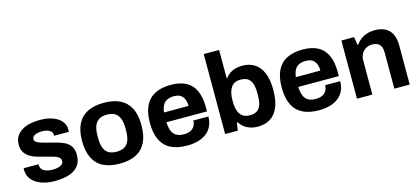

<svg xmlns="http://www.w3.org/2000/svg" viewBox="-59 -1194 3665 1677"><g transform="rotate(-15 1773.5 -355.5)"><path d="M277 12Q222 12 178 0Q134 -12 103 -33.5Q72 -55 55.5 -85Q39 -115 39 -153Q39 -157 39 -161Q39 -165 40 -167H174Q174 -165 174 -163Q174 -161 174 -159Q175 -134 190 -118.5Q205 -103 229.5 -96Q254 -89 281 -89Q305 -89 327.5 -93.5Q350 -98 365.5 -110Q381 -122 381 -141Q381 -165 361.5 -178Q342 -191 310.5 -199Q279 -207 242 -217Q208 -225 174 -235.5Q140 -246 112.5 -263Q85 -280 68 -307.5Q51 -335 51 -377Q51 -418 69 -448.5Q87 -479 118.5 -499Q150 -519 192.5 -528.5Q235 -538 284 -538Q330 -538 370 -528.5Q410 -519 440 -500.5Q470 -482 487 -454.5Q504 -427 504 -393Q504 -386 504 -380Q504 -374 503 -372H370V-380Q370 -398 359 -410.5Q348 -423 327.5 -430Q307 -437 278 -437Q258 -437 241.5 -434Q225 -431 213 -425Q201 -419 194.5 -410.5Q188 -402 188 -390Q188 -373 202.5 -362.5Q217 -352 241 -345Q265 -338 294 -330Q330 -320 369.5 -310.5Q409 -301 443 -285Q477 -269 498 -239.5Q519 -210 519 -160Q519 -112 500.5 -79Q482 -46 449 -26Q416 -6 372 3Q328 12 277 12Z M862 12Q776 12 716 -17.5Q656 -47 625 -108.5Q594 -170 594 -263Q594 -358 625 -418.5Q656 -479 716 -508.5Q776 -538 862 -538Q950 -538 1009.5 -508.5Q1069 -479 1100 -418.5Q1131 -358 1131 -263Q1131 -170 1100 -108.5Q1069 -47 1009.5 -17.5Q950 12 862 12ZM862 -96Q908 -96 935.5 -113Q963 -130 976 -165Q989 -200 989 -251V-275Q989 -326 976 -361Q963 -396 935.5 -413.5Q908 -431 862 -431Q817 -431 789.5 -413.5Q762 -396 749 -361Q736 -326 736 -275V-251Q736 -200 749 -165Q762 -130 789.5 -113Q817 -96 862 -96Z M1472 12Q1385 12 1326 -17.5Q1267 -47 1237 -108Q1207 -169 1207 -263Q1207 -358 1237 -418.5Q1267 -479 1325.5 -508.5Q1384 -538 1469 -538Q1549 -538 1604 -509.5Q1659 -481 1687 -421.5Q1715 -362 1715 -268V-232H1348Q1350 -186 1362.5 -154Q1375 -122 1401.5 -106.5Q1428 -91 1472 -91Q1496 -91 1515.5 -97Q1535 -103 1549 -115Q1563 -127 1571 -145Q1579 -163 1579 -186H1715Q1715 -136 1697 -99Q1679 -62 1647 -37.5Q1615 -13 1570.5 -0.5Q1526 12 1472 12ZM1350 -320H1572Q1572 -350 1564.5 -372Q1557 -394 1544 -408Q1531 -422 1512.5 -428.5Q1494 -435 1471 -435Q1433 -435 1407.5 -422.5Q1382 -410 1368.5 -384.5Q1355 -359 1350 -320Z M2111 12Q2060 12 2017.5 -8.5Q1975 -29 1949 -71H1942L1931 0H1817V-723H1956V-468H1962Q1978 -491 2001 -507Q2024 -523 2053 -530.5Q2082 -538 2116 -538Q2178 -538 2224.5 -509Q2271 -480 2297 -419.5Q2323 -359 2323 -264Q2323 -169 2297.5 -108Q2272 -47 2224.5 -17.5Q2177 12 2111 12ZM2068 -102Q2110 -102 2134.5 -118.5Q2159 -135 2170 -168Q2181 -201 2181 -251V-274Q2181 -324 2170 -357.5Q2159 -391 2134.5 -407.5Q2110 -424 2068 -424Q2038 -424 2017 -413.5Q1996 -403 1982.5 -383.5Q1969 -364 1962 -335Q1955 -306 1955 -271V-253Q1955 -206 1967 -172Q1979 -138 2004 -120Q2029 -102 2068 -102Z M2664 12Q2577 12 2518 -17.5Q2459 -47 2429 -108Q2399 -169 2399 -263Q2399 -358 2429 -418.5Q2459 -479 2517.5 -508.5Q2576 -538 2661 -538Q2741 -538 2796 -509.5Q2851 -481 2879 -421.5Q2907 -362 2907 -268V-232H2540Q2542 -186 2554.5 -154Q2567 -122 2593.5 -106.5Q2620 -91 2664 -91Q2688 -91 2707.5 -97Q2727 -103 2741 -115Q2755 -127 2763 -145Q2771 -163 2771 -186H2907Q2907 -136 2889 -99Q2871 -62 2839 -37.5Q2807 -13 2762.5 -0.5Q2718 12 2664 12ZM2542 -320H2764Q2764 -350 2756.5 -372Q2749 -394 2736 -408Q2723 -422 2704.5 -428.5Q2686 -435 2663 -435Q2625 -435 2599.5 -422.5Q2574 -410 2560.5 -384.5Q2547 -359 2542 -320Z M3009 0V-526H3124L3135 -454H3142Q3160 -480 3185.5 -499Q3211 -518 3243 -528Q3275 -538 3313 -538Q3365 -538 3404 -519Q3443 -500 3464.5 -459Q3486 -418 3486 -352V0H3347V-330Q3347 -355 3341 -372.5Q3335 -390 3323.5 -401.5Q3312 -413 3295 -418Q3278 -423 3257 -423Q3226 -423 3201 -408Q3176 -393 3162 -367Q3148 -341 3148 -307V0Z"/></g></svg>

Font: Archivo SemiBold
Style: Bold
Weight: 700
Version: Version 2.001